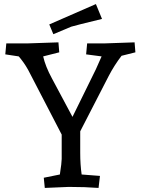

<svg xmlns="http://www.w3.org/2000/svg" viewBox="-20 -918 703 943"><path d="M374 -167Q374 -110 381 -61L471 -54L464 5Q398 0 318 0L200 5L195 -45L274 -61Q283 -119 283 -137V-257L128 -556Q109 -595 82 -629L72 -641L6 -651L11 -705H120L267 -710L271 -661L192 -641Q203 -592 235 -533L336 -344L451 -578L479 -641L403 -651L408 -705H498L641 -710L645 -661L577 -644Q541 -597 514 -545L374 -273ZM451 -898 481 -825Q349 -793 330 -787L242 -750L222 -798Z"/></svg>

Font: Andada SC
Style: Regular
Weight: 400
Designer: Carolina Giovagnoli
Foundry: Carolina Giovagnoli
Version: Version 1.003